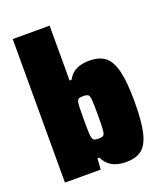

<svg xmlns="http://www.w3.org/2000/svg" viewBox="-138 -835 796 934"><g transform="rotate(-20 259.5 -367.5)"><path d="M238 -57H228L224 0H39V-743H230V-459H240Q258 -491 285.5 -504Q313 -517 352 -517Q404 -517 434 -493.5Q464 -470 478 -413Q492 -356 492 -254Q492 -150 478 -93.5Q464 -37 434.5 -14.5Q405 8 354 8Q267 8 238 -57ZM302 -255Q302 -314 300 -334Q298 -354 291.5 -359.5Q285 -365 266 -365Q249 -365 242.5 -361.5Q236 -358 233 -344Q230 -328 230 -255Q230 -184 233 -168Q236 -153 242.5 -149Q249 -145 266 -145Q285 -145 291.5 -150.5Q298 -156 300 -176Q302 -196 302 -255Z"/></g></svg>

Font: Saira Semi Condensed Black
Style: Regular
Weight: 900
Width: 4
Designer: Hector Gatti with collaboration of the Omnibus-Type team
Foundry: Omnibus-Type
Version: Version 1.001; ttfautohint (v1.8)